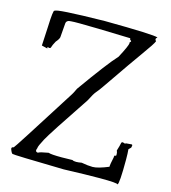

<svg xmlns="http://www.w3.org/2000/svg" viewBox="-110 -821 819 918"><g transform="rotate(15 299.5 -362.5)"><path d="M556 7Q565 1 565 -118Q565 -150 563 -169L574 -180L576 -190Q576 -196 571 -195.5Q566 -195 541 -193Q543 -188 544 -188H545Q534 -194 528 -194Q522 -194 521 -186Q520 -178 511 -149Q515 -141 515 -131L514 -122L510 -124Q505 -124 505 -112Q497 -75 497 -67Q497 -65 498 -65Q445 -43 419 -43Q397 -43 364 -49Q348 -46 337 -46Q324 -46 318 -50L265 -49Q212 -49 199 -54Q157 -47 149 -41Q138 -42 138 -50Q138 -55 141 -61V-62Q141 -71 161 -108.5Q181 -146 314 -344Q333 -382 343.5 -393.5Q354 -405 373 -433Q478 -586 506 -624Q553 -689 557 -702Q552 -707 552 -711Q552 -716 559 -721Q542 -730 295 -732Q52 -728 52 -717V-716Q51 -718 50 -718Q43 -718 40 -636L35 -541L72 -532Q62 -532 62 -536Q62 -538 65 -541Q70 -539 73 -539Q79 -539 80.5 -546.5Q82 -554 94 -576Q108 -592 110 -602Q114 -654 115.5 -671.5Q117 -689 141 -689Q152 -690 180 -690Q243 -690 434 -684L436 -676Q442 -674 442 -671Q442 -668 436 -664L437 -661Q437 -648 403 -584Q362 -541 251 -385Q237 -356 235 -354Q34 -36 31 -36Q21 -35 21 -28Q21 -25 25 -16Q29 -7 33 -4Q37 -1 289 4Q403 0 468 0Q555 0 556 7Z"/></g></svg>

Font: Xiaobo Songti 小帛宋体
Style: Regular
Weight: 400
Version: Version 1.501;March 17, 2024;FontCreator 14.0.0.2814 64-bit